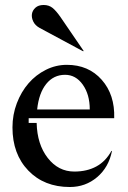

<svg xmlns="http://www.w3.org/2000/svg" viewBox="-20 -740 513 770"><path d="M438 -266H95V-247H127Q129 -161 171.5 -106.5Q214 -52 278 -52Q329 -52 366.5 -72.5Q404 -93 427 -135L429 -134Q416 -69 369.5 -29.5Q323 10 260 10Q157 10 93.5 -56Q30 -122 30 -229Q30 -280 47.5 -326Q65 -372 94.5 -406Q124 -440 164 -460Q204 -480 248 -480Q335 -480 388 -420Q441 -360 438 -266ZM241 -440Q195 -440 165.5 -403.5Q136 -367 129 -301H340Q340 -361 312 -400.5Q284 -440 241 -440ZM316 -535H312L139 -628Q121 -638 113.5 -653.5Q106 -669 108 -683.5Q110 -698 122 -709Q134 -720 155 -720Q176 -720 190.5 -708.5Q205 -697 223 -671Z"/></svg>

Font: Redaction
Style: Regular
Weight: 400
Designer: Jeremy Mickel / Forest Young
Foundry: MCKL
Version: Version 2.001; Redaction